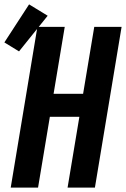

<svg xmlns="http://www.w3.org/2000/svg" viewBox="-48 -858 576 878"><path d="M1 0 123 -735H248L197 -429H332L383 -735H508L386 0H261L315 -324H180L126 0ZM39 -623 -28 -664 85 -838 170 -786Z"/></svg>

Font: Iosevka Curly XBdObl
Style: Regular
Weight: 800
Italic angle: -9°
Monospace: yes
Designer: Belleve Invis
Foundry: Belleve Invis
Version: Version 11.1.0; ttfautohint (v1.8.3)